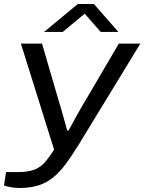

<svg xmlns="http://www.w3.org/2000/svg" viewBox="-50 -744 718 955"><path d="M48 191Q26 191 6 187.5Q-14 184 -30 179L-20 112H37Q88 112 119 100.5Q150 89 172 64.5Q194 40 219 0L54 -527H159L239 -253Q245 -235 253 -206.5Q261 -178 269.5 -148Q278 -118 284 -95H291Q296 -104 306.5 -123Q317 -142 330.5 -167Q344 -192 358.5 -216.5Q373 -241 385 -261L541 -527H648L338 -19Q305 34 276 73Q247 112 214.5 138.5Q182 165 141.5 178Q101 191 48 191ZM169 -585 337 -724H417L539 -585H451L359 -690H388L262 -585Z"/></svg>

Font: Archivo Expanded
Style: Italic
Weight: 400
Width: 7
Italic angle: -10°
Designer: Hector Gatti
Foundry: Omnibus-Type
Version: Version 2.001